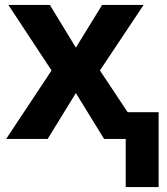

<svg xmlns="http://www.w3.org/2000/svg" viewBox="-20 -566 680 782"><path d="M492 196V0H404L289 -187L174 0H5L190 -279L14 -546H183L289 -372L396 -546H565L387 -279L500 -109H626V196Z"/></svg>

Font: Noto IKEA Simplified Chinese
Style: Bold
Weight: 700
Designer: Monotype Design Team
Foundry: Monotype Imaging Inc.
Version: Version 1.100